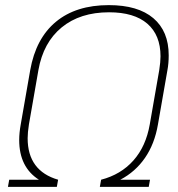

<svg xmlns="http://www.w3.org/2000/svg" viewBox="-20 -730 694 750"><path d="M639 -514Q639 -482 634 -456L597 -244Q584 -168 546.5 -113.5Q509 -59 450 -28H566L561 0H370L375 -28Q452 -48 501 -103Q550 -158 565 -244L602 -456Q607 -488 607 -510Q607 -593 555.5 -637.5Q504 -682 406 -682Q293 -682 221 -623Q149 -564 130 -456L93 -244Q88 -212 88 -190Q88 -126 118 -85.5Q148 -45 207 -28L202 0H11L16 -28H132Q55 -77 55 -183Q55 -211 61 -244L98 -456Q120 -580 198.5 -645Q277 -710 405 -710Q519 -710 579 -659Q639 -608 639 -514Z"/></svg>

Font: KoHo ExtraLight
Style: Italic
Weight: 275
Italic angle: -10°
Version: Version 1.000; ttfautohint (v1.6)